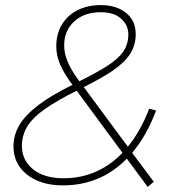

<svg xmlns="http://www.w3.org/2000/svg" viewBox="-20 -724 683 754"><path d="M228 4Q168 4 124.5 -15.5Q81 -35 57 -69Q33 -103 33 -149Q33 -194 56.5 -233.5Q80 -273 133 -313Q182 -350 265 -391L260 -397Q232 -435 216.5 -470Q201 -505 201 -542Q201 -591 223 -627.5Q245 -664 284.5 -684Q324 -704 377 -704Q418 -704 449 -689.5Q480 -675 496.5 -650Q513 -625 513 -590Q513 -547 491.5 -513Q470 -479 422 -446Q379 -417 309 -382L482 -148Q531 -207 566 -297L593 -290Q555 -190 500 -125Q500 -125 499 -124L584 -10L560 10L478 -101Q432 -54 377 -28Q308 4 228 4ZM281 -368Q202 -328 155 -295Q106 -260 86 -225.5Q66 -191 66 -151Q66 -95 109.5 -59.5Q153 -24 230 -24Q303 -24 366 -54Q418 -79 461 -124ZM292 -405Q360 -439 401 -465Q446 -494 465 -523Q484 -552 484 -589Q484 -625 456 -650.5Q428 -676 376 -676Q311 -676 271.5 -640Q232 -604 232 -545Q232 -514 246 -481Q260 -448 288 -410Z"/></svg>

Font: Montserrat Thin ExtraLight
Style: Italic
Weight: 250
Italic angle: -11.3°
Version: Version 9.000